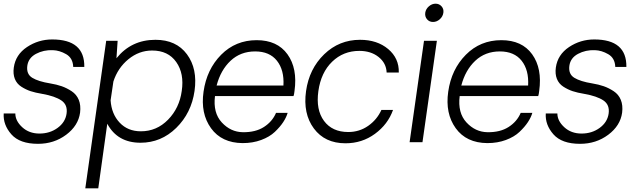

<svg xmlns="http://www.w3.org/2000/svg" viewBox="-24 -771 3457 1041"><path d="M182.1 8.8Q83 8.8 37.6 -42.7Q-7.8 -94.2 -3.9 -155.8H59.1Q59.1 -115.7 96.4 -81.3Q133.8 -46.9 189.9 -46.9Q246.1 -46.9 288.1 -77.4Q330.1 -107.9 336.9 -154.8Q343.8 -202.6 308.8 -226.3Q273.9 -250 204.1 -262.2Q168 -268.1 142.1 -276.6Q116.2 -285.2 91.6 -301Q66.9 -316.9 56.4 -343.5Q45.9 -370.1 50.8 -404.8Q60.5 -474.6 122.3 -515.9Q184.1 -557.1 258.8 -557.1Q435.5 -557.1 433.1 -408.2H373Q371.1 -456.1 335 -477.1Q298.8 -498 262.2 -499Q212.4 -501 171.1 -479Q129.9 -457 124 -414.1Q118.2 -369.1 151.1 -349.1Q184.1 -329.1 248 -318.8Q283.2 -313 310.5 -303.5Q337.9 -293.9 364.5 -276.4Q391.1 -258.8 403.1 -229.5Q415 -200.2 410.2 -160.2Q400.4 -89.4 334.7 -40.3Q269 8.8 182.1 8.8Z M818.8 -555.2Q931.6 -555.2 989.7 -476.6Q1047.9 -397.9 1030.8 -278.1Q1013.7 -158.2 931.6 -77.6Q849.6 2.9 737.8 2.9Q612.8 2.9 557.6 -100.1L508.8 250H438.5L551.8 -549.8H613.8L607.4 -455.1Q688 -555.2 818.8 -555.2ZM739.7 -59.1Q825.7 -59.1 887.2 -122.1Q948.7 -185.1 961.4 -277.8Q975.6 -372.1 931.6 -434.6Q887.7 -497.1 800.8 -497.1Q730 -497.1 672.4 -450Q614.7 -402.8 590.8 -329.1L575.7 -227.1Q580.6 -152.8 624.8 -106Q668.9 -59.1 739.7 -59.1Z M1572.8 -277.8Q1570.8 -258.8 1567.4 -250H1141.6Q1130.4 -159.2 1178.5 -107.2Q1226.6 -55.2 1292.5 -54.2Q1361.3 -53.2 1407 -82.5Q1452.6 -111.8 1472.7 -159.2H1535.6Q1528.8 -135.3 1511.7 -109.1Q1494.6 -83 1466.1 -55.9Q1437.5 -28.8 1392.1 -12Q1346.7 4.9 1291.5 4.9Q1177.7 3.9 1120.1 -75.9Q1062.5 -155.8 1079.6 -273.9Q1096.7 -395 1175 -474.1Q1253.4 -553.2 1367.7 -553.2Q1479.5 -553.2 1534.7 -476.6Q1589.8 -399.9 1572.8 -277.8ZM1359.4 -492.2Q1280.3 -492.2 1226.3 -441.7Q1172.4 -391.1 1150.4 -307.1H1512.7Q1517.6 -391.1 1477.5 -441.7Q1437.5 -492.2 1359.4 -492.2Z M1849.1 5.9Q1737.3 5.9 1677.7 -74.5Q1618.2 -154.8 1635.3 -276.9Q1652.3 -397.9 1733.6 -476.6Q1814.9 -555.2 1928.2 -555.2Q2021 -555.2 2080.6 -505.1Q2140.1 -455.1 2138.2 -377.9H2072.3Q2070.3 -428.7 2028.8 -461.9Q1987.3 -495.1 1924.3 -495.1Q1837.4 -495.1 1776.9 -436.5Q1716.3 -377.9 1702.1 -276.9Q1688 -175.8 1732.7 -115.5Q1777.3 -55.2 1864.3 -55.2Q1924.3 -55.2 1972.2 -88.6Q2020 -122.1 2043.9 -174.8H2106.9Q2079.1 -96.7 2009 -45.4Q1939 5.9 1849.1 5.9Z M2281.7 -702.1Q2284.7 -722.2 2301.3 -736.6Q2317.9 -751 2337.6 -751Q2357.4 -751 2370.1 -736.6Q2382.8 -722.2 2379.9 -702.1Q2377 -681.2 2360.4 -666.5Q2343.8 -651.9 2323.7 -651.9Q2303.7 -651.9 2291.3 -666.5Q2278.8 -681.2 2281.7 -702.1ZM2274.9 -549.8H2344.7L2266.6 0H2196.8Z M2899.4 -277.8Q2897.5 -258.8 2894 -250H2468.3Q2457 -159.2 2505.1 -107.2Q2553.2 -55.2 2619.1 -54.2Q2688 -53.2 2733.6 -82.5Q2779.3 -111.8 2799.3 -159.2H2862.3Q2855.5 -135.3 2838.4 -109.1Q2821.3 -83 2792.7 -55.9Q2764.2 -28.8 2718.8 -12Q2673.3 4.9 2618.2 4.9Q2504.4 3.9 2446.8 -75.9Q2389.2 -155.8 2406.2 -273.9Q2423.3 -395 2501.7 -474.1Q2580.1 -553.2 2694.3 -553.2Q2806.2 -553.2 2861.3 -476.6Q2916.5 -399.9 2899.4 -277.8ZM2686 -492.2Q2606.9 -492.2 2553 -441.7Q2499 -391.1 2477.1 -307.1H2839.4Q2844.2 -391.1 2804.2 -441.7Q2764.2 -492.2 2686 -492.2Z M3121.1 8.8Q3022 8.8 2976.6 -42.7Q2931.2 -94.2 2935.1 -155.8H2998Q2998 -115.7 3035.4 -81.3Q3072.8 -46.9 3128.9 -46.9Q3185.1 -46.9 3227.1 -77.4Q3269 -107.9 3275.9 -154.8Q3282.7 -202.6 3247.8 -226.3Q3212.9 -250 3143.1 -262.2Q3106.9 -268.1 3081.1 -276.6Q3055.2 -285.2 3030.5 -301Q3005.9 -316.9 2995.4 -343.5Q2984.9 -370.1 2989.7 -404.8Q2999.5 -474.6 3061.3 -515.9Q3123 -557.1 3197.8 -557.1Q3374.5 -557.1 3372.1 -408.2H3312Q3310.1 -456.1 3273.9 -477.1Q3237.8 -498 3201.2 -499Q3151.4 -501 3110.1 -479Q3068.8 -457 3063 -414.1Q3057.1 -369.1 3090.1 -349.1Q3123 -329.1 3187 -318.8Q3222.2 -313 3249.5 -303.5Q3276.9 -293.9 3303.5 -276.4Q3330.1 -258.8 3342 -229.5Q3354 -200.2 3349.1 -160.2Q3339.4 -89.4 3273.7 -40.3Q3208 8.8 3121.1 8.8Z"/></svg>

Font: Oakes Grotesk
Style: Light Italic
Weight: 300
Designer: Samuel Oakes
Foundry: Samuel Oakes
Version: Version 1.0 | wf-rip DC20170320